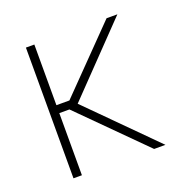

<svg xmlns="http://www.w3.org/2000/svg" viewBox="-100 -631 735 732"><g transform="rotate(-20 267.5 -265.0)"><path d="M112.3 -284.2H165L405.3 -530.3H449.2L190.4 -261.7L451.2 0H405.3L153.3 -252H112.3V0H78.1V-530.3H112.3Z"/></g></svg>

Font: Pretendard JP Thin
Style: Regular
Weight: 100
Designer: Base glyphs from Inter by Rasmus Andersson; Hangeul glyphs from Noto Sans CJK(Source Han Sans) by Jang Soo-young and Kan
Foundry: Kil Hyung-jin
Version: Version 1.309